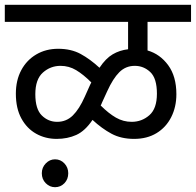

<svg xmlns="http://www.w3.org/2000/svg" viewBox="-20 -642 815 799"><path d="M0 -551V-622H775V-551H594V-432Q646 -417 680 -370.5Q714 -324 714 -250Q714 -197 692.5 -154.5Q671 -112 631.5 -88Q592 -64 538 -64Q484 -64 444 -85.5Q404 -107 365 -143Q334 -97 297.5 -80.5Q261 -64 216 -64Q169 -64 130.5 -85.5Q92 -107 69 -149Q46 -191 46 -252Q46 -308 68.5 -350Q91 -392 131 -415.5Q171 -439 222 -439Q276 -439 315.5 -417.5Q355 -396 394 -360Q420 -399 449 -416Q478 -433 513 -437V-551ZM404 -214Q402 -208 399 -203Q432 -170 462.5 -152.5Q493 -135 528 -135Q570 -135 601.5 -162.5Q633 -190 633 -252Q633 -316 605.5 -342Q578 -368 541 -368Q503 -368 476.5 -341.5Q450 -315 426 -262ZM127 -250Q127 -188 154 -161.5Q181 -135 218 -135Q256 -135 283 -161.5Q310 -188 333 -240L355 -289Q358 -295 360 -299Q327 -332 297 -350Q267 -368 232 -368Q190 -368 158.5 -340Q127 -312 127 -250ZM154 79Q154 55 170.5 38Q187 21 209 21Q232 21 248 38Q264 55 264 79Q264 104 248 120.5Q232 137 209 137Q187 137 170.5 120.5Q154 104 154 79Z"/></svg>

Font: RS Noto Sans
Style: Regular
Weight: 400
Designer: Monotype Design Team
Foundry: Monotype Imaging Inc.
Version: Version 3.10